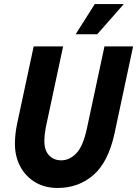

<svg xmlns="http://www.w3.org/2000/svg" viewBox="-20 -920 680 952"><path d="M54 -206Q54 -229 56.5 -254Q59 -279 65 -307L147 -690H293L207 -288Q204 -272 202 -254.5Q200 -237 200 -220Q200 -174 223.5 -149.5Q247 -125 284 -125Q325 -125 359 -160.5Q393 -196 412 -288L498 -690H640L548 -259Q517 -116 443 -52Q369 12 266 12Q202 12 154.5 -16.5Q107 -45 80.5 -94.5Q54 -144 54 -206ZM355 -750 450 -900H594L462 -750Z"/></svg>

Font: Radio Canada Condensed
Style: Bold Italic
Weight: 700
Width: 3
Italic angle: -12°
Designer: Charles Daoud, Etienne Aubert Bonn, Alexandre Saumier Demers, Jacques Le Bailly
Foundry: Radio-Canada
Version: Version 2.104; ttfautohint (v1.8.4.7-5d5b);gftools[0.9.28.de